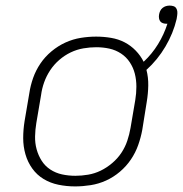

<svg xmlns="http://www.w3.org/2000/svg" viewBox="-20 -659 655 687"><path d="M249 8Q218 8 189 2Q160 -4 136 -18.5Q112 -33 95.5 -56Q79 -79 71 -107Q63 -135 63 -165Q63 -195 68 -226L85 -326Q89 -353 98.5 -380Q108 -407 124.5 -431.5Q141 -456 164.5 -475.5Q188 -495 214.5 -507Q241 -519 269 -523.5Q297 -528 324 -528Q351 -528 377.5 -523.5Q404 -519 426 -507.5Q448 -496 465.5 -478Q483 -460 494 -438Q524 -466 545.5 -501Q567 -536 579 -574H576Q569 -574 563 -576Q557 -578 553.5 -582.5Q550 -587 549 -593.5Q548 -600 549 -606Q550 -613 553 -619.5Q556 -626 561.5 -630.5Q567 -635 573.5 -637Q580 -639 587 -639Q594 -639 600.5 -637Q607 -635 610.5 -629.5Q614 -624 614.5 -617.5Q615 -611 614 -604L612 -591Q600 -540 572 -492.5Q544 -445 504 -409Q511 -382 510.5 -353Q510 -324 505 -294L489 -194Q484 -167 474.5 -140Q465 -113 448.5 -88.5Q432 -64 409 -44.5Q386 -25 359.5 -13Q333 -1 304.5 3.5Q276 8 249 8ZM250 -30Q272 -30 295.5 -34Q319 -38 340.5 -48.5Q362 -59 381.5 -75.5Q401 -92 414.5 -112.5Q428 -133 435.5 -155.5Q443 -178 447 -201L464 -301Q468 -325 468 -349Q468 -373 462.5 -395Q457 -417 444.5 -436Q432 -455 413 -467.5Q394 -480 371.5 -485Q349 -490 324 -490Q302 -490 278.5 -486Q255 -482 233 -471.5Q211 -461 192 -444.5Q173 -428 159.5 -407.5Q146 -387 138 -364.5Q130 -342 127 -319L110 -219Q106 -195 105.5 -171Q105 -147 111 -125Q117 -103 129 -84Q141 -65 160 -52.5Q179 -40 202 -35Q225 -30 250 -30Z"/></svg>

Font: Iosevka Extralight Extended
Style: Italic
Weight: 200
Width: 7
Italic angle: -9°
Monospace: yes
Designer: Belleve Invis
Foundry: Belleve Invis
Version: Version 32.5.0; ttfautohint (v1.8.4)